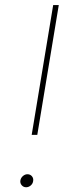

<svg xmlns="http://www.w3.org/2000/svg" viewBox="-20 -748 298 772"><path d="M107.4 -205.6 193.8 -727.5H216.3L129.9 -205.6ZM85 4.9Q74.2 4.9 67.1 -3.4Q60.1 -11.7 62 -22.9Q64 -33.2 72.3 -40.3Q80.6 -47.4 90.3 -47.4Q101.6 -47.4 108.4 -39.3Q115.2 -31.2 113.3 -20Q111.8 -9.3 103.5 -2.2Q95.2 4.9 85 4.9Z"/></svg>

Font: Inter 17pt Thin
Style: Italic
Weight: 250
Italic angle: -9.3988°
Version: Version 4.001;git-66647c0bb